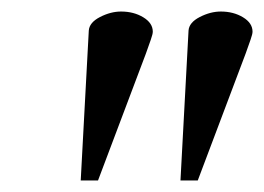

<svg xmlns="http://www.w3.org/2000/svg" viewBox="-20 -731 458 333"><path d="M233 -638 150 -418H120L134 -678Q135 -692 153.5 -701.5Q172 -711 190 -711Q212 -711 228.5 -701Q245 -691 245 -676Q245 -672 241.5 -662Q238 -652 233 -638ZM406 -638 323 -418H293L307 -678Q308 -692 326.5 -701.5Q345 -711 363 -711Q385 -711 401.5 -701Q418 -691 418 -676Q418 -672 414.5 -662Q411 -652 406 -638Z"/></svg>

Font: Tiro Bangla
Style: Italic
Weight: 400
Italic angle: -11°
Designer: Bangla: John Hudson & Fiona Ross, assisted by Neelakash Kshetrimayum. Latin: John Hudson with Paul Hanslow, assisted by 
Foundry: Tiro Typeworks Ltd.
Version: Version 1.60